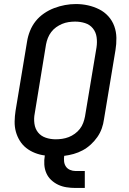

<svg xmlns="http://www.w3.org/2000/svg" viewBox="-20 -766 640 951"><path d="M354 165Q331 165 309 161.5Q287 158 268 149Q249 140 233.5 125.5Q218 111 209.5 91.5Q201 72 199.5 49.5Q198 27 202 4Q177 1 153 -8.5Q129 -18 110 -33Q91 -48 78 -69Q65 -90 58.5 -114Q52 -138 52.5 -164.5Q53 -191 57 -217L114 -560Q118 -586 128.5 -612.5Q139 -639 156.5 -661Q174 -683 198 -699.5Q222 -716 248.5 -726Q275 -736 302 -741Q329 -746 356 -746Q387 -746 416 -739.5Q445 -733 471 -720Q497 -707 516.5 -685.5Q536 -664 546 -636.5Q556 -609 556.5 -578.5Q557 -548 552 -518L495 -175Q492 -152 484 -129.5Q476 -107 462 -87Q448 -67 429.5 -50Q411 -33 389.5 -21.5Q368 -10 345 -3.5Q322 3 298 6Q296 20 297.5 34Q299 48 306.5 59Q314 70 327 75.5Q340 81 354 81H400V165ZM256 -76Q272 -76 288.5 -78.5Q305 -81 320.5 -87Q336 -93 350.5 -103.5Q365 -114 375.5 -127.5Q386 -141 392 -157Q398 -173 401 -189L458 -531Q462 -557 458.5 -582Q455 -607 440 -625.5Q425 -644 401.5 -651.5Q378 -659 352 -659Q336 -659 319.5 -656.5Q303 -654 287.5 -647.5Q272 -641 258 -631Q244 -621 233.5 -607Q223 -593 217 -577.5Q211 -562 208 -546L152 -204Q147 -179 150.5 -153.5Q154 -128 168.5 -110Q183 -92 206.5 -84Q230 -76 256 -76Z"/></svg>

Font: Iosevka Curly Medium Extended
Style: Italic
Weight: 500
Width: 7
Italic angle: -9°
Monospace: yes
Designer: Belleve Invis
Foundry: Belleve Invis
Version: Version 11.1.0; ttfautohint (v1.8.3)